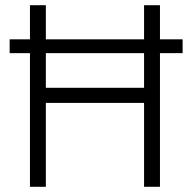

<svg xmlns="http://www.w3.org/2000/svg" viewBox="-20 -717 728 737"><path d="M17 -513H95V0H156V-322H533V0H594V-513H681V-566H594V-697H533V-566H156V-697H95V-566H17ZM156 -380V-513H533V-380Z"/></svg>

Font: TitilliumText22L
Style: 250 wt
Weight: 300
Designer: Campivisivi
Foundry: Campivisivi
Version: 1.000